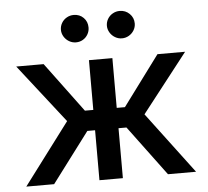

<svg xmlns="http://www.w3.org/2000/svg" viewBox="-52 -790 914 845"><g transform="rotate(-5 405.0 -367.0)"><path d="M234.4 -271.5 32.2 -530.3H153.3L316.4 -310.5H353.5V-530.3H457V-310.5H493.2L656.2 -530.3H778.3L576.2 -271.5L780.3 0H656.2L492.2 -220.7H457V0H353.5V-220.7H319.3L153.3 0H30.3ZM242.2 -673.8Q242.2 -690.4 250.5 -704.3Q258.8 -718.3 272.9 -726.3Q287.1 -734.4 303.7 -734.4Q330.1 -734.4 347.2 -717Q364.3 -699.7 364.3 -673.8Q364.3 -657.7 356.4 -643.8Q348.6 -629.9 334.7 -621.6Q320.8 -613.3 303.7 -613.3Q287.6 -613.3 273.4 -621.6Q259.3 -629.9 250.7 -644Q242.2 -658.2 242.2 -673.8ZM445.3 -673.8Q445.3 -690.4 453.6 -704.3Q461.9 -718.3 476.1 -726.3Q490.2 -734.4 506.8 -734.4Q532.7 -734.4 550.5 -716.8Q568.4 -699.2 568.4 -673.8Q568.4 -657.7 560.1 -643.8Q551.8 -629.9 537.6 -621.6Q523.4 -613.3 506.8 -613.3Q490.7 -613.3 476.6 -621.6Q462.4 -629.9 453.9 -644Q445.3 -658.2 445.3 -673.8Z"/></g></svg>

Font: Pretendard Std Medium
Style: Regular
Weight: 500
Designer: Base glyphs from Inter by Rasmus Andersson; Hangeul glyphs from Noto Sans CJK(Source Han Sans) by Jang Soo-young and Kan
Foundry: Kil Hyung-jin
Version: Version 1.309